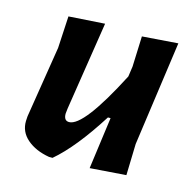

<svg xmlns="http://www.w3.org/2000/svg" viewBox="-77 -549 645 633"><g transform="rotate(15 245.0 -232.5)"><path d="M207 -469 160 -167 158 -149Q158 -125 176 -125Q225 -125 326 -321L331 -356L335 -460L457 -469L407 -112L404 -5L281 4L305 -173H296Q220 -53 154 3H142Q95 -5 66 -30Q37 -55 38 -92L39 -108L78 -352L84 -461Z"/></g></svg>

Font: Alegreya Sans
Style: Bold Italic
Weight: 700
Italic angle: -7°
Designer: Juan Pablo del Peral
Foundry: Huerta Tipografica
Version: Version 2.007